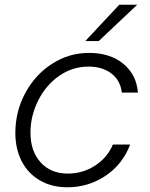

<svg xmlns="http://www.w3.org/2000/svg" viewBox="-20 -783 634 813"><path d="M45 -220Q45 -311 87 -389Q129 -467 200.5 -513Q272 -559 357 -559Q446 -559 502 -513Q558 -467 564 -391H496Q490 -442 452 -471.5Q414 -501 355 -501Q286 -501 229.5 -461Q173 -421 141 -356Q109 -291 109 -221Q109 -143 152 -95.5Q195 -48 267 -48Q331 -48 383 -82Q435 -116 458 -171H531Q500 -88 427.5 -39Q355 10 265 10Q199 10 149 -19Q99 -48 72 -100Q45 -152 45 -220ZM398 -609H341L485 -763H561Z"/></svg>

Font: Open Sauce Sans Light Italic
Style: Regular
Weight: 300
Italic angle: -10°
Designer: Alfredo Marco Pradil
Foundry: Creative Sauce Fz LLC
Version: Version 1.477